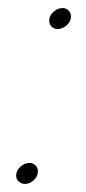

<svg xmlns="http://www.w3.org/2000/svg" viewBox="-20 -486 212 476"><path d="M102 -435Q102 -447 112.5 -456.5Q123 -466 135 -466Q144 -466 150 -460Q156 -454 156 -445Q156 -433 145.5 -423.5Q135 -414 123 -414Q114 -414 108 -420Q102 -426 102 -435ZM20 -51Q20 -63 30.5 -72.5Q41 -82 53 -82Q62 -82 68 -76Q74 -70 74 -61Q74 -49 64 -39.5Q54 -30 42 -30Q33 -30 26.5 -36Q20 -42 20 -51Z"/></svg>

Font: Prompt Thin
Style: Italic
Weight: 250
Italic angle: -12°
Designer: Katatrad Team
Foundry: CadsonDemak
Version: Version 1.001